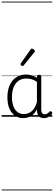

<svg xmlns="http://www.w3.org/2000/svg" viewBox="-20 -1435 663 2360"><path d="M265 17Q210 17 166 -12Q122 -41 96.5 -98Q71 -155 71 -238Q71 -288 80.5 -331Q90 -374 109 -408.5Q128 -443 156 -467.5Q184 -492 220.5 -505.5Q257 -519 301 -519Q335 -519 368 -509Q401 -499 434 -479V-495Q434 -506 440.5 -510.5Q447 -515 461 -515Q475 -515 481 -510.5Q487 -506 487 -496V-91Q487 -70 491.5 -56.5Q496 -43 506 -36.5Q516 -30 531 -30Q541 -30 550.5 -33.5Q560 -37 569.5 -44.5Q579 -52 590 -63Q595 -69 601.5 -68.5Q608 -68 614 -61Q621 -55 622 -48Q623 -41 619 -34Q608 -19 592 -7.5Q576 4 558 10.5Q540 17 522 17Q501 17 485.5 11.5Q470 6 458.5 -5.5Q447 -17 441.5 -33.5Q436 -50 435 -72Q435 -76 434.5 -81.5Q434 -87 434 -92Q411 -47 382 -23.5Q353 0 322.5 8.5Q292 17 265 17ZM127 -242Q127 -180 143.5 -133Q160 -86 192.5 -59.5Q225 -33 274 -33Q306 -33 336.5 -46.5Q367 -60 392.5 -92.5Q418 -125 434 -181V-429Q399 -453 367 -461.5Q335 -470 302 -470Q270 -470 243 -460.5Q216 -451 194.5 -432Q173 -413 158 -385.5Q143 -358 135 -322Q127 -286 127 -242ZM258 -623Q251 -623 241.5 -631Q232 -639 232 -647Q232 -649 233.5 -651.5Q235 -654 237 -659L356 -827Q359 -833 363 -835Q367 -837 372 -837Q379 -837 387.5 -832Q396 -827 402.5 -820.5Q409 -814 409 -807Q409 -803 407.5 -800Q406 -797 402 -793L272 -632Q265 -623 258 -623ZM0 895H623V905H0ZM0 -20H623V0H0ZM0 -505H623V-500H0ZM0 -1415H623V-1405H0Z"/></svg>

Font: Playwrite BE WAL Guides
Style: Regular
Weight: 400
Designer: Veronika Burian, José Scaglione
Foundry: TypeTogether
Version: Version 1.003